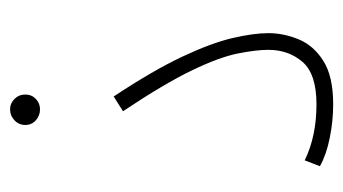

<svg xmlns="http://www.w3.org/2000/svg" viewBox="-174 -520 698 391"><g transform="rotate(-90 175.5 -324.0)"><path d="M33 -22 45 -53Q94 -29 159 -29Q221 -29 245.5 -57.5Q270 -86 270 -127Q270 -152 262.5 -189.5Q255 -227 228 -283Q201 -339 145 -423L175 -442Q228 -362 256 -302.5Q284 -243 294 -200Q304 -157 304 -127Q304 -96 291.5 -65.5Q279 -35 247.5 -15Q216 5 159 5Q125 5 90.5 -2Q56 -9 33 -22ZM149 -592Q136 -592 126.5 -600.5Q117 -609 117 -622Q117 -635 126.5 -644Q136 -653 149 -653Q161 -653 170 -644Q179 -635 179 -622Q179 -609 170 -600.5Q161 -592 149 -592Z"/></g></svg>

Font: Noto Sans Arabic Cond ExtLt
Style: Regular
Weight: 200
Width: 3
Designer: Monotype Design Team, Nadine Chahine, Nizar Qandah and Khaled Hosny
Foundry: Monotype Imaging Inc.
Version: Version 2.012; ttfautohint (v1.8.4.7-5d5b)